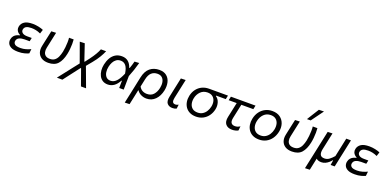

<svg xmlns="http://www.w3.org/2000/svg" viewBox="-1 -1884 6412 3170"><g transform="rotate(20 3205.0 -299.0)"><path d="M221 10Q139.5 10 95.8 -13.5Q52 -37 38.2 -72.5Q24.5 -108 32.5 -144Q40.5 -181.5 60.5 -204Q80.5 -226.5 106 -238.2Q131.5 -250 156.5 -255L158 -263Q140.5 -270.5 122.2 -287.2Q104 -304 94.2 -329.5Q84.5 -355 91.5 -389.5Q103 -443 150.8 -475.2Q198.5 -507.5 296 -507.5Q347.5 -507.5 399.5 -496.2Q451.5 -485 483.5 -470L460.5 -398.5Q418.5 -418.5 378 -426.8Q337.5 -435 300.5 -435Q242 -435 210.2 -419Q178.5 -403 170.5 -366.5Q163 -331 190.8 -306.5Q218.5 -282 280 -282H357L343.5 -219.5H253.5Q200.5 -219.5 163 -202.5Q125.5 -185.5 117 -146.5Q109.5 -111 135 -86.5Q160.5 -62 237.5 -62Q284.5 -62 331 -75.2Q377.5 -88.5 414.5 -107L406 -29Q378 -15.5 331.2 -2.8Q284.5 10 221 10Z M749 11Q677 11 630.5 -18.8Q584 -48.5 566.2 -100.2Q548.5 -152 563 -218.5Q567.5 -239.5 571.2 -257.8Q575 -276 579 -294Q591.5 -351 601.8 -398.5Q612 -446 623 -496L706 -499.5Q687.5 -413.5 671.8 -340.2Q656 -267 645.5 -217Q636 -173.5 643.8 -137.8Q651.5 -102 678.5 -80.8Q705.5 -59.5 754.5 -59.5Q805.5 -59.5 837.8 -84Q870 -108.5 889 -150.8Q908 -193 919.5 -246Q927 -282.5 931.8 -327.8Q936.5 -373 937.5 -417.5Q938.5 -462 934.5 -496H1016Q1019.5 -461 1019 -416Q1018.5 -371 1013.8 -323.8Q1009 -276.5 1000 -234.5Q975 -116.5 918.2 -52.8Q861.5 11 749 11Z M971 192Q1005 148.5 1055.8 83.8Q1106.5 19 1166.5 -58L1245 -157.5L1209.5 -256.5Q1188 -316 1166 -376.8Q1144 -437.5 1123 -496L1209.5 -499.5Q1220.5 -467 1234.8 -424.8Q1249 -382.5 1262.8 -342.2Q1276.5 -302 1285.5 -275L1307 -212.5H1313.5L1373 -290.5Q1422 -356.5 1450.8 -406.5Q1479.5 -456.5 1494.5 -496H1586Q1566.5 -447 1529.5 -384.8Q1492.5 -322.5 1437.5 -255.5L1355 -155.5L1406.5 -17Q1433 54.5 1450.2 100.8Q1467.5 147 1484 192H1394.5Q1378.5 148 1363 104Q1347.5 60 1331 14L1293 -92H1285.5L1229 -18.5Q1175 52 1136 103Q1097 154 1068 192Z M1797 11Q1743 11 1705.2 -13.2Q1667.5 -37.5 1646.2 -78.8Q1625 -120 1620.2 -171.5Q1615.5 -223 1627 -277.5Q1641.5 -345 1671.5 -397Q1701.5 -449 1749 -478.5Q1796.5 -508 1862 -508Q1928.5 -508 1972.2 -472.5Q2016 -437 2038 -369.5H2046.5Q2060 -407 2069 -438Q2078 -469 2085 -496L2166 -500.5Q2149 -435.5 2126 -367.8Q2103 -300 2078.5 -239Q2077 -119.5 2075.5 0H1996.5Q1997 -32.5 1997.2 -64.5Q1997.5 -96.5 1998 -127H1990.5Q1952 -55.5 1903.2 -22.2Q1854.5 11 1797 11ZM1819.5 -63Q1874.5 -63 1919.5 -109.2Q1964.5 -155.5 2006.5 -255.5Q1992 -352 1957 -392.5Q1922 -433 1868 -433Q1822.5 -433 1790.8 -410Q1759 -387 1739.5 -349.8Q1720 -312.5 1711 -269.5Q1699.5 -217 1707 -169.8Q1714.5 -122.5 1742.2 -92.8Q1770 -63 1819.5 -63Z M2165 195Q2177 140 2188.2 87.2Q2199.5 34.5 2212.5 -26.5L2266.5 -282.5Q2291 -399.5 2357.2 -453.8Q2423.5 -508 2520.5 -508Q2601 -508 2649.2 -468Q2697.5 -428 2713.2 -362.2Q2729 -296.5 2713 -218.5Q2691 -113.5 2629 -51.2Q2567 11 2477 11Q2426 11 2381.2 -10.5Q2336.5 -32 2311.5 -70.5H2304L2294.5 -23Q2282 35 2271.2 86Q2260.5 137 2248.5 192ZM2459 -64Q2532 -64 2573.8 -111.8Q2615.5 -159.5 2630.5 -232Q2642 -287.5 2633.5 -334Q2625 -380.5 2595.2 -408.8Q2565.5 -437 2512.5 -437Q2449.5 -437 2407.5 -399Q2365.5 -361 2348 -276.5L2320 -144Q2342 -102.5 2377.8 -83.2Q2413.5 -64 2459 -64Z M2933 11Q2873 11 2840.5 -27.2Q2808 -65.5 2826.5 -152Q2834.5 -189.5 2840.2 -216.2Q2846 -243 2852 -272.5Q2866 -337.5 2877 -389.5Q2888 -441.5 2899.5 -496L2983 -499Q2963.5 -409 2947.5 -333Q2931.5 -257 2920 -204.5L2910.5 -159.5Q2900 -111.5 2911.5 -86.2Q2923 -61 2961 -61Q2985 -61 3013.5 -77L3004.5 -4.5Q2992 2.5 2974 6.8Q2956 11 2933 11Z M3347 11Q3281 11 3234.2 -12.8Q3187.5 -36.5 3160 -77Q3132.5 -117.5 3124.5 -168.8Q3116.5 -220 3128 -274.5Q3142.5 -343.5 3180.2 -393.2Q3218 -443 3273.2 -469.5Q3328.5 -496 3395 -496H3727L3712.5 -429H3543L3541.5 -421Q3588.5 -390.5 3606.2 -332.8Q3624 -275 3610.5 -212Q3596 -145.5 3559.2 -95.2Q3522.5 -45 3468.2 -17Q3414 11 3347 11ZM3350 -61Q3399 -61 3436 -83.8Q3473 -106.5 3497.2 -145.2Q3521.5 -184 3531.5 -231.5Q3543 -285 3531.2 -330Q3519.5 -375 3485.2 -402.2Q3451 -429.5 3395 -429.5Q3322 -429.5 3274 -381.8Q3226 -334 3211.5 -264Q3200 -210 3211.2 -163.8Q3222.5 -117.5 3257 -89.2Q3291.5 -61 3350 -61Z M3982 11Q3905.5 11 3867.8 -34.2Q3830 -79.5 3848.5 -166.5Q3864 -239.5 3878 -304Q3892 -368.5 3904.5 -429H3764L3778.5 -496H4211L4197 -429H3986Q3972.5 -366.5 3959.2 -304Q3946 -241.5 3932.5 -179Q3919.5 -117 3940 -89Q3960.5 -61 4005.5 -61Q4026.5 -61 4049.2 -67.8Q4072 -74.5 4094.5 -90L4087 -14.5Q4070 -4 4040.5 3.5Q4011 11 3982 11Z M4454.5 11Q4388.5 11 4341.8 -12.8Q4295 -36.5 4267.5 -77Q4240 -117.5 4232 -168.8Q4224 -220 4235.5 -274.5Q4250.5 -348.5 4289.5 -400.8Q4328.5 -453 4384 -480.5Q4439.5 -508 4504.5 -508Q4590 -508 4644.2 -467.8Q4698.5 -427.5 4718.8 -362.2Q4739 -297 4723 -222.5Q4708 -152.5 4671 -100Q4634 -47.5 4578.8 -18.2Q4523.5 11 4454.5 11ZM4457.5 -61Q4506.5 -61 4543.8 -84Q4581 -107 4605.2 -145.8Q4629.5 -184.5 4639.5 -232Q4651 -288 4639.5 -334.5Q4628 -381 4593.8 -408.5Q4559.5 -436 4504 -436Q4430.5 -436 4382.2 -387.2Q4334 -338.5 4319 -265Q4307.5 -211 4318.8 -164.5Q4330 -118 4364.5 -89.5Q4399 -61 4457.5 -61Z M5031.5 11Q4959.5 11 4913 -18.8Q4866.5 -48.5 4848.8 -100.2Q4831 -152 4845.5 -218.5Q4850 -239.5 4853.8 -257.8Q4857.5 -276 4861.5 -294Q4874 -351 4884.2 -398.5Q4894.5 -446 4905.5 -496L4988.5 -499.5Q4970 -413.5 4954.2 -340.2Q4938.5 -267 4928 -217Q4918.5 -173.5 4926.2 -137.8Q4934 -102 4961 -80.8Q4988 -59.5 5037 -59.5Q5088 -59.5 5120.2 -84Q5152.5 -108.5 5171.5 -150.8Q5190.5 -193 5202 -246Q5209.5 -282.5 5214.2 -327.8Q5219 -373 5220 -417.5Q5221 -462 5217 -496H5298.5Q5302 -461 5301.5 -416Q5301 -371 5296.2 -323.8Q5291.5 -276.5 5282.5 -234.5Q5257.5 -116.5 5200.8 -52.8Q5144 11 5031.5 11ZM5085 -577Q5118.5 -631 5151.5 -684Q5184.5 -737 5217.5 -789.5L5306.5 -791.5Q5266.5 -737.5 5227.8 -684.2Q5189 -631 5150.5 -578Z M5331.5 195Q5343 140.5 5354.2 87.5Q5365.5 34.5 5379 -27L5431 -271Q5445 -335.5 5456.2 -388.5Q5467.5 -441.5 5479 -496L5562.5 -499.5Q5550.5 -444.5 5539.2 -391.2Q5528 -338 5515.5 -279.5L5498 -198.5Q5485 -135.5 5502.5 -100.5Q5520 -65.5 5577.5 -65.5Q5623.5 -65.5 5661.5 -94.2Q5699.5 -123 5735 -164.5L5759.5 -279Q5772 -338 5783 -389.8Q5794 -441.5 5805.5 -496H5888Q5876 -441 5865 -388.2Q5854 -335.5 5840.5 -271.5L5816 -158.5Q5809 -124 5800.5 -83.8Q5792 -43.5 5782.5 0H5711Q5714.5 -21 5717.8 -42Q5721 -63 5724.5 -84H5716.5Q5700 -62.5 5674.8 -40.5Q5649.5 -18.5 5617.5 -3.8Q5585.5 11 5549 11Q5490.5 11 5459.5 -19Q5447.5 37.5 5437 87.5Q5426.5 137.5 5415 192Z M6135 10Q6053.5 10 6009.8 -13.5Q5966 -37 5952.2 -72.5Q5938.5 -108 5946.5 -144Q5954.5 -181.5 5974.5 -204Q5994.5 -226.5 6020 -238.2Q6045.5 -250 6070.5 -255L6072 -263Q6054.5 -270.5 6036.2 -287.2Q6018 -304 6008.2 -329.5Q5998.5 -355 6005.5 -389.5Q6017 -443 6064.8 -475.2Q6112.5 -507.5 6210 -507.5Q6261.5 -507.5 6313.5 -496.2Q6365.5 -485 6397.5 -470L6374.5 -398.5Q6332.5 -418.5 6292 -426.8Q6251.5 -435 6214.5 -435Q6156 -435 6124.2 -419Q6092.5 -403 6084.5 -366.5Q6077 -331 6104.8 -306.5Q6132.5 -282 6194 -282H6271L6257.5 -219.5H6167.5Q6114.5 -219.5 6077 -202.5Q6039.5 -185.5 6031 -146.5Q6023.5 -111 6049 -86.5Q6074.5 -62 6151.5 -62Q6198.5 -62 6245 -75.2Q6291.5 -88.5 6328.5 -107L6320 -29Q6292 -15.5 6245.2 -2.8Q6198.5 10 6135 10Z"/></g></svg>

Font: Commissioner
Style: Italic
Weight: 400
Italic angle: -12°
Designer: Kostas Bartsokas
Foundry: Kostas Bartsokas
Version: Version 1.000; ttfautohint (v1.8.3)